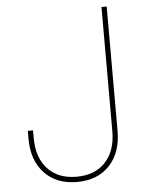

<svg xmlns="http://www.w3.org/2000/svg" viewBox="-53 -770 611 822"><g transform="rotate(-5 252.5 -359.5)"><path d="M245.1 9.8Q156.7 9.8 105.2 -44.9Q53.7 -99.6 53.7 -193.4V-226.6H76.2V-193.4Q76.2 -109.4 121.1 -61Q166 -12.7 245.1 -12.7Q324.2 -12.7 369.1 -61Q414.1 -109.4 414.1 -193.4V-727.5H436.5V-193.4Q436.5 -99.6 385 -44.9Q333.5 9.8 245.1 9.8Z"/></g></svg>

Font: Inter Display Thin
Style: Regular
Weight: 100
Designer: Rasmus Andersson
Foundry: rsms
Version: Version 4.000;git-a52131595